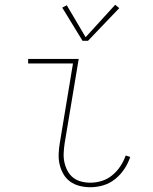

<svg xmlns="http://www.w3.org/2000/svg" viewBox="-20 -777 640 805"><path d="M359 8Q336 8 314 2.5Q292 -3 274.5 -15.5Q257 -28 246 -47Q235 -66 230 -87.5Q225 -109 226 -132.5Q227 -156 231 -179L286 -511H98V-530H310L251 -176Q248 -156 247 -135.5Q246 -115 250 -96.5Q254 -78 263 -61Q272 -44 286.5 -32.5Q301 -21 320 -16Q339 -11 359 -11Q383 -11 407 -18.5Q431 -26 451 -42.5Q471 -59 485 -80.5Q499 -102 507 -125L526 -119Q517 -92 501 -68Q485 -44 462.5 -26Q440 -8 413 0Q386 8 359 8ZM326 -606 241 -745 260 -755 339 -621 463 -757 480 -743 349 -606Z"/></svg>

Font: Iosevka Curly Thin Extended
Style: Italic
Weight: 100
Width: 7
Italic angle: -9°
Monospace: yes
Designer: Belleve Invis
Foundry: Belleve Invis
Version: Version 11.1.0; ttfautohint (v1.8.3)